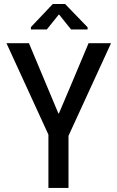

<svg xmlns="http://www.w3.org/2000/svg" viewBox="-20 -923 577 943"><path d="M266.6 -366.2Q267.6 -366.2 269.5 -366.2Q306.6 -452.1 415 -710.9Q443.4 -710.9 525.4 -710.9Q472.7 -597.7 316.4 -255.9Q316.4 -192.4 316.4 0Q292 0 217.8 0Q217.8 -65.4 217.8 -261.7Q166 -374 11.7 -710.9Q39.1 -710.9 122.1 -710.9Q158.2 -625 266.6 -366.2ZM410.2 -789.1Q410.2 -787.1 410.2 -778.3Q389.6 -778.3 329.1 -778.3Q314.5 -796.9 269.5 -852.5Q254.9 -834 210 -778.3Q190.4 -778.3 131.8 -778.3Q131.8 -781.2 131.8 -790Q158.2 -818.4 239.3 -903.3Q254.9 -903.3 299.8 -903.3Q327.1 -875 410.2 -789.1Z"/></svg>

Font: Noto Sans Hebrew DECATHLON 
Style: Regular
Weight: 400
Designer: Monotype Design team
Version: Version 1.03 uh